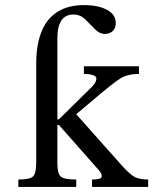

<svg xmlns="http://www.w3.org/2000/svg" viewBox="-20 -733 601 753"><path d="M561 0H341V-29Q379 -29 379 -41Q379 -54 368 -65L211 -243H205V-91Q205 -52 218.5 -40.5Q232 -29 279 -29V0H52V-29Q97 -29 109.5 -41Q122 -53 122 -95V-483Q122 -581 158 -639Q206 -713 309 -713Q365 -713 399.5 -694.5Q434 -676 434 -643Q434 -622 422 -611Q410 -600 391 -600Q370 -600 352 -619Q334 -638 314.5 -657Q295 -676 268 -676Q205 -676 205 -583V-265H211L341 -393Q358 -410 358 -425Q358 -442 309 -443V-473H525V-443Q482 -443 454 -426.5Q426 -410 337 -334L279 -285L455 -87Q490 -48 509 -38.5Q528 -29 561 -29Z"/></svg>

Font: myMathFont
Style: Regular
Weight: 400
Designer: Ross Mills, John Hudson & Paul Hanslow, Tiro Typeworks Ltd; with prior portions MicroPress Inc., and Coen Hoffman. Math 
Foundry: Tiro Typeworks Ltd
Version: Version 2.13 b171